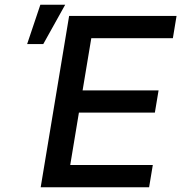

<svg xmlns="http://www.w3.org/2000/svg" viewBox="-20 -795 769 815"><path d="M152.7 0H612.9L628.6 -94.5H278.1L315 -317.1H637.4L653.1 -411.2H330.6L367.5 -632.8H713.8L729.4 -727.3H273.4ZM95.2 -608H163.7L256.7 -774.9H151.3Z"/></svg>

Font: Magic Ui Pro Medium
Style: Italic
Weight: 500
Italic angle: -9.39999°
Designer: Stefan Endress, Andreas Faust
Version: Version 1.000;FEAKit 1.0